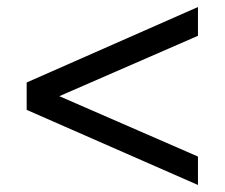

<svg xmlns="http://www.w3.org/2000/svg" viewBox="-20 -561 640 547"><path d="M544 -34 56 -248V-326L544 -541V-459L149 -287L544 -115Z"/></svg>

Font: Nunito Sans SemiBold
Style: Regular
Weight: 600
Designer: Vernon Adams
Foundry: Vernon Adams
Version: Version 3.101; ttfautohint (v1.8.4.7-5d5b);gftools[0.9.27]